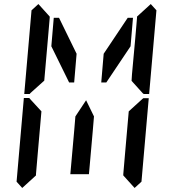

<svg xmlns="http://www.w3.org/2000/svg" viewBox="-20 -975 856 950"><path d="M612 -887H638L626 -746L506 -567H481L493 -709ZM424 -157 420 -113H328L347 -327L353 -399L406 -479L445 -399L439 -327ZM347 -567H322L234 -746L246 -887H272L359 -709ZM684 -485 689 -489H716L680 -76L646 -45L590 -107V-113L599 -218L617 -424ZM726 -955 754 -924 718 -510H691L686 -514L631 -575L633 -607L649 -782L658 -887V-893ZM131 -515 127 -510H100L136 -924L170 -955L226 -893V-887L217 -782L199 -576ZM90 -45 62 -76 98 -490H125L129 -485L185 -424L167 -218L158 -113V-107Z"/></svg>

Font: DSEG14 Classic
Style: Italic
Weight: 400
Italic angle: -5°
Designer: Keshikan(Twitter:@keshinomi_88pro)
Version: Version 0.46